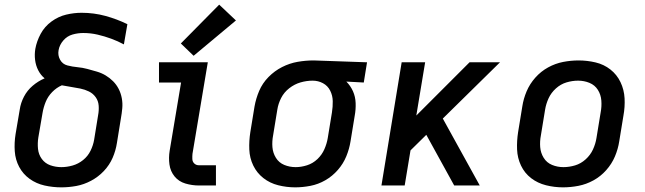

<svg xmlns="http://www.w3.org/2000/svg" viewBox="-20 -798 2776 826"><path d="M244 8Q276 8 308.5 2Q341 -4 372 -20.5Q403 -37 427 -62.5Q451 -88 464.5 -119Q478 -150 483 -183L500 -288Q504 -310 506 -332Q508 -354 504 -375.5Q500 -397 490.5 -415.5Q481 -434 466.5 -448.5Q452 -463 434.5 -473.5Q417 -484 396.5 -490Q376 -496 355.5 -501.5Q335 -507 313 -509Q291 -511 270 -516.5Q249 -522 238.5 -541Q228 -560 232 -582Q236 -605 252.5 -624Q269 -643 292 -649.5Q315 -656 338 -656Q370 -656 400 -649Q430 -642 458.5 -631.5Q487 -621 513 -607L528 -694Q483 -716 433.5 -729.5Q384 -743 331 -743Q298 -743 264.5 -735Q231 -727 201.5 -705.5Q172 -684 155 -652.5Q138 -621 132 -588Q128 -564 131 -540Q134 -516 144.5 -495.5Q155 -475 172 -461Q144 -449 120.5 -429Q97 -409 83 -382Q69 -355 65 -327L47 -221Q41 -184 43.5 -147.5Q46 -111 62.5 -80Q79 -49 107.5 -28.5Q136 -8 171.5 0Q207 8 244 8ZM244 -79Q219 -79 196.5 -87Q174 -95 160 -114Q146 -133 143.5 -157.5Q141 -182 145 -207L163 -312Q167 -336 176.5 -359.5Q186 -383 204.5 -402Q223 -421 246 -431Q266 -427 286 -424Q306 -421 325.5 -417Q345 -413 362.5 -404.5Q380 -396 391.5 -380Q403 -364 404.5 -343.5Q406 -323 402 -302L385 -197Q381 -173 369.5 -149.5Q358 -126 337.5 -109.5Q317 -93 292.5 -86Q268 -79 244 -79Z M836 0H909V-87H836Q824 -87 816 -94.5Q808 -102 807.5 -113.5Q807 -125 808 -136L874 -530H664V-443H759L710 -150Q705 -120 709 -90.5Q713 -61 731 -39Q749 -17 777.5 -8.5Q806 0 836 0ZM813 -558 995 -710 923 -778 758 -611Z M1250 8Q1282 8 1315.5 1.5Q1349 -5 1379.5 -22.5Q1410 -40 1433.5 -67Q1457 -94 1470 -126Q1483 -158 1488 -190L1506 -300Q1511 -327 1510 -354.5Q1509 -382 1498.5 -405.5Q1488 -429 1470 -447L1545 -443L1559 -530L1330 -538H1329Q1295 -538 1260.5 -532Q1226 -526 1193.5 -509.5Q1161 -493 1135 -466.5Q1109 -440 1095 -407Q1081 -374 1075 -340L1057 -230Q1051 -192 1052.5 -155Q1054 -118 1069.5 -86Q1085 -54 1113 -32Q1141 -10 1177 -1Q1213 8 1250 8ZM1252 -79Q1226 -79 1203 -88.5Q1180 -98 1167 -119Q1154 -140 1152 -165Q1150 -190 1155 -216L1173 -326Q1177 -352 1189.5 -376.5Q1202 -401 1224.5 -418.5Q1247 -436 1273 -443.5Q1299 -451 1325 -451Q1349 -451 1369.5 -440Q1390 -429 1400.5 -408Q1411 -387 1411.5 -363Q1412 -339 1408 -314L1390 -204Q1386 -180 1375.5 -156Q1365 -132 1345.5 -113.5Q1326 -95 1301 -87Q1276 -79 1252 -79Z M1621 0H1721L1746 -151L1814 -218L1934 0H2044L1885 -288L2131 -530H2000L1771 -301L1809 -530H1708Z M2402 8Q2435 8 2468.5 1.5Q2502 -5 2533 -22Q2564 -39 2588 -66Q2612 -93 2625.5 -125Q2639 -157 2644 -190L2662 -300Q2669 -338 2667 -375Q2665 -412 2649.5 -444.5Q2634 -477 2606 -499Q2578 -521 2542 -529.5Q2506 -538 2469 -538Q2436 -538 2402.5 -531.5Q2369 -525 2338 -508Q2307 -491 2283 -464Q2259 -437 2245.5 -405Q2232 -373 2227 -340L2209 -230Q2203 -192 2204.5 -155Q2206 -118 2221.5 -85.5Q2237 -53 2265 -31.5Q2293 -10 2329 -1Q2365 8 2402 8ZM2404 -79Q2378 -79 2355 -88.5Q2332 -98 2319 -119Q2306 -140 2304 -165Q2302 -190 2307 -216L2325 -326Q2329 -351 2340 -375Q2351 -399 2371.5 -417.5Q2392 -436 2417 -443.5Q2442 -451 2467 -451Q2493 -451 2516 -441.5Q2539 -432 2552 -411.5Q2565 -391 2567 -365.5Q2569 -340 2564 -314L2546 -204Q2542 -179 2531 -155Q2520 -131 2499.5 -112.5Q2479 -94 2454 -86.5Q2429 -79 2404 -79Z"/></svg>

Font: Iosevka Sparkle Medium
Style: Italic
Weight: 500
Italic angle: -9°
Designer: Belleve Invis
Foundry: Belleve Invis
Version: Version 4.5.0; ttfautohint (v1.8.3)